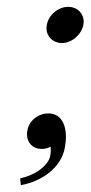

<svg xmlns="http://www.w3.org/2000/svg" viewBox="-20 -427 265 562"><path d="M122 -95C90 -95 64 -72 60 -44C59 -41 59 -37 59 -34C59 -9 76 9 102 9C111 9 121 7 128 2C129 10 129 21 127 29C124 50 94 83 39 95L41 115C102 104 160 64 170 4C172 -7 173 -17 173 -26C173 -69 154 -95 122 -95ZM117 -354C117 -351 116 -348 116 -345C116 -320 135 -301 161 -301C190 -301 218 -325 224 -354C224 -357 225 -360 225 -363C225 -388 206 -407 180 -407C150 -407 122 -383 117 -354Z"/></svg>

Font: Libertinus Serif
Style: Italic
Weight: 400
Italic angle: -12°
Designer: Philipp H. Poll, Khaled Hosny
Foundry: Caleb Maclennan
Version: Version 7.050;RELEASE